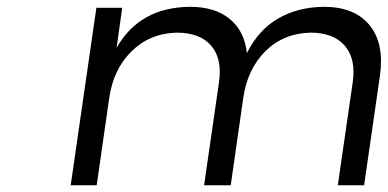

<svg xmlns="http://www.w3.org/2000/svg" viewBox="-20 -550 1151 570"><path d="M189.9 0 266.1 -526.9H342.8L326.2 -408.2Q394.5 -528.3 543.9 -529.8Q618.2 -529.8 662.1 -493.7Q706.1 -457.5 712.9 -392.1Q746.6 -460.4 804.9 -494.6Q863.3 -528.8 940.9 -529.8Q1032.7 -529.8 1077.1 -475.3Q1121.6 -420.9 1107.9 -325.2L1061 0H982.9L1026.9 -304.2Q1037.6 -374.5 1003.9 -413.8Q970.2 -453.1 901.9 -453.1Q821.3 -451.2 767.8 -397.9Q714.4 -344.7 702.1 -258.8L665 0H585.9L629.9 -304.2Q640.6 -374.5 607.4 -413.8Q574.2 -453.1 504.9 -453.1Q424.8 -451.2 370.6 -397.7Q316.4 -344.2 304.2 -258.8L267.1 0Z"/></svg>

Font: Trueno Light
Style: Italic
Weight: 300
Designer: Julieta Ulanovsky
Foundry: Julieta Ulanovsky
Version: Version 3.001b | FøM Fix